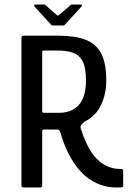

<svg xmlns="http://www.w3.org/2000/svg" viewBox="-20 -831 577 851"><path d="M85 0Q75 0 75 -9V-664Q75 -673 85 -673H237Q313 -673 360 -654.5Q407 -636 429 -593Q451 -550 451 -475Q451 -414 427.5 -365Q404 -316 355 -292Q343 -283 338.5 -274.5Q334 -266 341 -253Q349 -227 361.5 -199.5Q374 -172 390.5 -149Q407 -126 427 -111Q445 -98 466.5 -90Q488 -82 514 -82Q521 -82 523.5 -80Q526 -78 526 -71V-9Q526 -5 524.5 -3Q523 -1 517 -0.5Q511 0 497 0Q457 0 424 -12.5Q391 -25 364 -46Q338 -67 315.5 -98Q293 -129 276 -166Q259 -203 249 -240Q248 -244 244.5 -250.5Q241 -257 233 -257H174Q167 -257 167 -245V-9Q167 0 157 0ZM167 -339Q167 -334 169 -332.5Q171 -331 175 -331H241Q299 -331 330 -366.5Q361 -402 361 -475Q361 -530 347 -558Q333 -586 305 -596.5Q277 -607 233 -607H174Q170 -607 168.5 -605.5Q167 -604 167 -598ZM213 -718Q209 -718 206 -722L132 -803Q131 -806 131.5 -808.5Q132 -811 136 -811H175Q180 -811 183 -807L232 -764Q237 -760 241 -764L291 -807Q294 -811 299 -811H338Q342 -811 343 -808.5Q344 -806 342 -803L268 -722Q266 -718 261 -718Z"/></svg>

Font: Glory Medium
Style: Regular
Weight: 500
Designer: Robert Leuschke
Foundry: Robert Leuschke
Version: Version 1.011